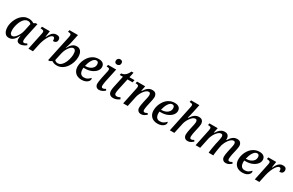

<svg xmlns="http://www.w3.org/2000/svg" viewBox="217 -2373 6100 3992"><g transform="rotate(30 3267.0 -377.0)"><path d="M175 10Q130 10 100.5 -14Q71 -38 56.5 -79.5Q42 -121 42 -173Q42 -220 55 -271.5Q68 -323 93 -371.5Q118 -420 154.5 -459.5Q191 -499 239 -522.5Q287 -546 345 -546Q382 -546 414.5 -535.5Q447 -525 468 -510L515 -535H553L485 -217Q483 -206 479 -185.5Q475 -165 472.5 -143Q470 -121 470 -108Q470 -57 503 -57Q519 -57 536 -64Q553 -71 571 -82L590 -50Q567 -31 526.5 -10.5Q486 10 444 10Q406 10 383.5 -11.5Q361 -33 361 -73Q361 -91 363 -107Q365 -123 370 -147H363Q328 -71 283 -30.5Q238 10 175 10ZM219 -58Q243 -58 269.5 -77.5Q296 -97 319.5 -130.5Q343 -164 361.5 -205Q380 -246 388 -288L425 -462Q414 -479 394 -487.5Q374 -496 352 -496Q314 -496 283 -474Q252 -452 228.5 -415.5Q205 -379 189.5 -335.5Q174 -292 166 -248.5Q158 -205 158 -170Q158 -109 175.5 -83.5Q193 -58 219 -58Z M729 -401Q732 -415 733.5 -428Q735 -441 735 -447Q735 -474 712.5 -482.5Q690 -491 663 -491H652L661 -536H850L829 -394H838Q858 -437 881 -471.5Q904 -506 935 -526Q966 -546 1011 -546Q1056 -546 1077.5 -526Q1099 -506 1099 -473Q1099 -434 1076.5 -412.5Q1054 -391 1007 -391Q1007 -430 998.5 -453Q990 -476 965 -476Q940 -476 914 -449.5Q888 -423 864.5 -379Q841 -335 822 -283Q803 -231 792 -179L754 0H645Z M1326 10Q1288 10 1256 -1Q1224 -12 1206 -26L1158 3H1119L1251 -615Q1260 -657 1260 -671Q1260 -698 1241.5 -706.5Q1223 -715 1195 -715H1183L1192 -760H1396L1350 -545Q1346 -526 1338 -498Q1330 -470 1321.5 -443.5Q1313 -417 1309 -403H1314Q1349 -471 1392.5 -508.5Q1436 -546 1499 -546Q1559 -546 1595 -500Q1631 -454 1631 -365Q1631 -304 1610.5 -238.5Q1590 -173 1550.5 -116.5Q1511 -60 1454.5 -25Q1398 10 1326 10ZM1322 -40Q1361 -40 1391.5 -63Q1422 -86 1445.5 -122.5Q1469 -159 1484.5 -202.5Q1500 -246 1507.5 -288.5Q1515 -331 1515 -364Q1515 -426 1497.5 -452Q1480 -478 1455 -478Q1423 -478 1395.5 -453.5Q1368 -429 1345.5 -394Q1323 -359 1308.5 -324.5Q1294 -290 1290 -269L1247 -74Q1260 -59 1279 -49.5Q1298 -40 1322 -40Z M1918 10Q1862 10 1816 -12.5Q1770 -35 1742.5 -81Q1715 -127 1715 -197Q1715 -253 1735 -313.5Q1755 -374 1794 -427Q1833 -480 1891 -513Q1949 -546 2025 -546Q2090 -546 2126.5 -515.5Q2163 -485 2163 -430Q2163 -377 2125 -331.5Q2087 -286 2021 -257.5Q1955 -229 1870 -229H1835Q1833 -219 1833 -208.5Q1833 -198 1833 -189Q1833 -126 1860.5 -91.5Q1888 -57 1942 -57Q1991 -57 2028.5 -80.5Q2066 -104 2087 -131Q2098 -123 2098 -102Q2098 -79 2079 -53Q2060 -27 2020 -8.5Q1980 10 1918 10ZM1853 -278Q1909 -278 1953 -297Q1997 -316 2022.5 -349.5Q2048 -383 2048 -428Q2048 -495 1993 -495Q1965 -495 1941.5 -475.5Q1918 -456 1898.5 -424.5Q1879 -393 1865 -354.5Q1851 -316 1843 -278Z M2405 -633Q2378 -633 2360.5 -647Q2343 -661 2343 -690Q2343 -725 2362.5 -744.5Q2382 -764 2412 -764Q2438 -764 2456 -750Q2474 -736 2474 -706Q2474 -667 2452 -650Q2430 -633 2405 -633ZM2341 10Q2297 10 2272.5 -18Q2248 -46 2248 -87Q2248 -106 2251.5 -133Q2255 -160 2260 -187.5Q2265 -215 2269 -237L2308 -418Q2312 -438 2312 -450Q2312 -476 2296.5 -483.5Q2281 -491 2253 -491H2239L2248 -536H2443L2374 -214Q2372 -201 2368.5 -181Q2365 -161 2362.5 -140.5Q2360 -120 2360 -107Q2360 -58 2393 -58Q2409 -58 2426.5 -65Q2444 -72 2462 -83L2481 -53Q2459 -31 2421.5 -10.5Q2384 10 2341 10Z M2683 10Q2628 10 2598 -19Q2568 -48 2568 -107Q2568 -125 2571 -148.5Q2574 -172 2578 -191L2639 -476H2562L2572 -519Q2615 -519 2659.5 -550.5Q2704 -582 2739 -659H2788L2762 -536H2883L2870 -476H2749L2688 -195Q2683 -170 2680 -148.5Q2677 -127 2677 -112Q2677 -84 2691 -71Q2705 -58 2729 -58Q2750 -58 2771.5 -65Q2793 -72 2810 -81L2829 -44Q2798 -21 2762 -5.5Q2726 10 2683 10Z M3350 10Q3302 10 3276.5 -18.5Q3251 -47 3251 -92Q3251 -136 3269 -221L3286 -300Q3289 -313 3294 -334Q3299 -355 3302.5 -377Q3306 -399 3306 -417Q3306 -436 3298 -455.5Q3290 -475 3262 -475Q3232 -475 3203 -452Q3174 -429 3148.5 -393Q3123 -357 3105.5 -318.5Q3088 -280 3082 -249L3029 0H2920L3004 -401Q3007 -415 3008.5 -428Q3010 -441 3010 -447Q3010 -474 2992 -482.5Q2974 -491 2945 -491H2934L2944 -536H3139L3116 -415H3125Q3166 -480 3209 -512.5Q3252 -545 3309 -545Q3371 -545 3395.5 -511.5Q3420 -478 3420 -433Q3420 -408 3413.5 -378Q3407 -348 3402 -322L3377 -207Q3371 -180 3367 -153.5Q3363 -127 3363 -105Q3363 -58 3398 -58Q3426 -58 3461 -81L3481 -50Q3457 -29 3425 -9.5Q3393 10 3350 10Z M3742 10Q3686 10 3640 -12.5Q3594 -35 3566.5 -81Q3539 -127 3539 -197Q3539 -253 3559 -313.5Q3579 -374 3618 -427Q3657 -480 3715 -513Q3773 -546 3849 -546Q3914 -546 3950.5 -515.5Q3987 -485 3987 -430Q3987 -377 3949 -331.5Q3911 -286 3845 -257.5Q3779 -229 3694 -229H3659Q3657 -219 3657 -208.5Q3657 -198 3657 -189Q3657 -126 3684.5 -91.5Q3712 -57 3766 -57Q3815 -57 3852.5 -80.5Q3890 -104 3911 -131Q3922 -123 3922 -102Q3922 -79 3903 -53Q3884 -27 3844 -8.5Q3804 10 3742 10ZM3677 -278Q3733 -278 3777 -297Q3821 -316 3846.5 -349.5Q3872 -383 3872 -428Q3872 -495 3817 -495Q3789 -495 3765.5 -475.5Q3742 -456 3722.5 -424.5Q3703 -393 3689 -354.5Q3675 -316 3667 -278Z M4470 10Q4422 10 4396.5 -18.5Q4371 -47 4371 -91Q4371 -137 4389 -221L4406 -300Q4409 -313 4413.5 -334Q4418 -355 4422 -377Q4426 -399 4426 -417Q4426 -436 4418 -455.5Q4410 -475 4382 -475Q4352 -475 4323 -452Q4294 -429 4269 -394Q4244 -359 4226.5 -321Q4209 -283 4203 -253L4148 0H4040L4170 -619Q4179 -657 4179 -670Q4179 -697 4160.5 -706Q4142 -715 4112 -715H4102L4111 -760H4311L4270 -566Q4260 -519 4249 -476Q4238 -433 4233 -415H4243Q4283 -479 4328 -512Q4373 -545 4429 -545Q4490 -545 4514.5 -511.5Q4539 -478 4539 -433Q4539 -408 4532.5 -378Q4526 -348 4521 -322L4496 -207Q4490 -180 4486.5 -153.5Q4483 -127 4483 -105Q4483 -58 4518 -58Q4534 -58 4548.5 -64Q4563 -70 4580 -81L4600 -50Q4576 -29 4544.5 -9.5Q4513 10 4470 10Z M5386 10Q5338 10 5312.5 -18.5Q5287 -47 5287 -92Q5287 -136 5305 -222L5322 -300Q5325 -314 5330 -335Q5335 -356 5339 -378Q5343 -400 5343 -418Q5343 -437 5335 -456.5Q5327 -476 5300 -476Q5272 -476 5245 -455.5Q5218 -435 5194 -403Q5170 -371 5152.5 -336Q5135 -301 5126 -272L5112 -203Q5109 -189 5104.5 -161Q5100 -133 5095 -101Q5090 -69 5087 -41Q5084 -13 5084 0H4972Q4972 -14 4975.5 -42Q4979 -70 4984.5 -103.5Q4990 -137 4996 -169.5Q5002 -202 5006 -225L5023 -300Q5028 -325 5035.5 -359.5Q5043 -394 5043 -417Q5043 -436 5035.5 -455.5Q5028 -475 5000 -475Q4971 -475 4942 -452.5Q4913 -430 4888 -395Q4863 -360 4846 -322Q4829 -284 4822 -255L4768 0H4659L4743 -401Q4749 -431 4749 -447Q4749 -475 4730.5 -483Q4712 -491 4684 -491H4673L4682 -536H4880L4856 -417H4865Q4906 -481 4949 -513Q4992 -545 5047 -545Q5107 -545 5131 -512Q5155 -479 5155 -434Q5155 -429 5154.5 -424Q5154 -419 5154 -413H5163Q5202 -478 5245.5 -511.5Q5289 -545 5347 -545Q5407 -545 5431.5 -511.5Q5456 -478 5456 -434Q5456 -409 5449.5 -379Q5443 -349 5438 -323L5412 -208Q5407 -180 5403 -153.5Q5399 -127 5399 -105Q5399 -58 5434 -58Q5450 -58 5465 -64Q5480 -70 5497 -81L5517 -51Q5493 -29 5461 -9.5Q5429 10 5386 10Z M5778 10Q5722 10 5676 -12.5Q5630 -35 5602.5 -81Q5575 -127 5575 -197Q5575 -253 5595 -313.5Q5615 -374 5654 -427Q5693 -480 5751 -513Q5809 -546 5885 -546Q5950 -546 5986.5 -515.5Q6023 -485 6023 -430Q6023 -377 5985 -331.5Q5947 -286 5881 -257.5Q5815 -229 5730 -229H5695Q5693 -219 5693 -208.5Q5693 -198 5693 -189Q5693 -126 5720.5 -91.5Q5748 -57 5802 -57Q5851 -57 5888.5 -80.5Q5926 -104 5947 -131Q5958 -123 5958 -102Q5958 -79 5939 -53Q5920 -27 5880 -8.5Q5840 10 5778 10ZM5713 -278Q5769 -278 5813 -297Q5857 -316 5882.5 -349.5Q5908 -383 5908 -428Q5908 -495 5853 -495Q5825 -495 5801.5 -475.5Q5778 -456 5758.5 -424.5Q5739 -393 5725 -354.5Q5711 -316 5703 -278Z M6164 -401Q6167 -415 6168.5 -428Q6170 -441 6170 -447Q6170 -474 6147.5 -482.5Q6125 -491 6098 -491H6087L6096 -536H6285L6264 -394H6273Q6293 -437 6316 -471.5Q6339 -506 6370 -526Q6401 -546 6446 -546Q6491 -546 6512.5 -526Q6534 -506 6534 -473Q6534 -434 6511.5 -412.5Q6489 -391 6442 -391Q6442 -430 6433.5 -453Q6425 -476 6400 -476Q6375 -476 6349 -449.5Q6323 -423 6299.5 -379Q6276 -335 6257 -283Q6238 -231 6227 -179L6189 0H6080Z"/></g></svg>

Font: Noto Serif Medium
Style: Italic
Weight: 500
Italic angle: -12°
Designer: Monotype Design Team
Foundry: Monotype Imaging Inc.
Version: Version 2.014; ttfautohint (v1.8.4.7-5d5b)